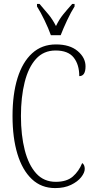

<svg xmlns="http://www.w3.org/2000/svg" viewBox="-20 -951 482 981"><path d="M262 10Q191 10 142.5 -36Q94 -82 69 -164.5Q44 -247 44 -358Q44 -470 69.5 -552Q95 -634 144.5 -679Q194 -724 266 -724Q337 -724 377 -690Q417 -656 417 -612Q417 -562 385 -562Q385 -621 356.5 -657Q328 -693 264 -693Q203 -693 164 -650Q125 -607 106 -531Q87 -455 87 -358Q87 -260 106.5 -184Q126 -108 165 -65Q204 -22 265 -22Q321 -22 352 -49Q383 -76 400 -118Q413 -109 413 -88Q413 -69 395 -46Q377 -23 343 -6.5Q309 10 262 10ZM240 -771Q228 -805 207.5 -847.5Q187 -890 169 -918V-931H182Q207 -902 227.5 -877.5Q248 -853 266 -818Q283 -853 303 -877.5Q323 -902 349 -931H361V-918Q343 -890 323 -847.5Q303 -805 290 -771Z"/></svg>

Font: Noto Serif ExtraCondensed ExtraLight
Style: Regular
Weight: 200
Width: 2
Designer: Monotype Design Team
Foundry: Monotype Imaging Inc.
Version: Version 2.015